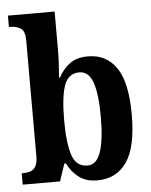

<svg xmlns="http://www.w3.org/2000/svg" viewBox="-54 -805 676 860"><g transform="rotate(-5 284.0 -375.0)"><path d="M349 10Q299 10 266.5 -14.5Q234 -39 215 -78H208L182 0H14V-51H20Q37 -51 52 -55.5Q67 -60 76.5 -75.5Q86 -91 86 -121V-642Q86 -685 66.5 -697Q47 -709 19 -709H14V-760H224V-587Q224 -559 222 -522.5Q220 -486 218 -463H222Q241 -500 272.5 -523.5Q304 -547 355 -547Q438 -547 483 -480.5Q528 -414 528 -270Q528 -124 481.5 -57Q435 10 349 10ZM311 -60Q352 -60 370.5 -114.5Q389 -169 389 -271Q389 -376 370.5 -427.5Q352 -479 310 -479Q260 -479 242 -427Q224 -375 224 -270Q224 -169 242 -114.5Q260 -60 311 -60Z"/></g></svg>

Font: Noto Serif Khmer Condensed
Style: Bold
Weight: 700
Width: 3
Designer: Danh Hong and the Monotype Design Team
Foundry: Monotype Imaging Inc.
Version: Version 2.004; ttfautohint (v1.8.4.7-5d5b)